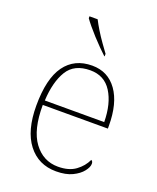

<svg xmlns="http://www.w3.org/2000/svg" viewBox="-144 -852 776 948"><g transform="rotate(20 244.5 -378.0)"><path d="M266 10Q173 10 118.5 -60.5Q64 -131 64 -262Q64 -404 114 -473Q164 -542 257 -542Q340 -542 387.5 -475.5Q435 -409 435 -290V-276H93Q92 -146 140.5 -80.5Q189 -15 267 -15Q324 -15 359 -40.5Q394 -66 411 -103Q416 -100 418 -96Q420 -92 420 -85Q420 -68 402.5 -45.5Q385 -23 351 -6.5Q317 10 266 10ZM407 -300Q406 -397 368 -457Q330 -517 256 -517Q172 -517 136 -458Q100 -399 95 -300ZM296 -606Q281 -620 261.5 -639.5Q242 -659 222 -681Q202 -703 185.5 -723Q169 -743 160 -756V-766H203Q214 -744 230.5 -717Q247 -690 265.5 -664Q284 -638 298 -619V-606Z"/></g></svg>

Font: Noto Serif Khmer Thin
Style: Regular
Weight: 250
Version: Version 2.003